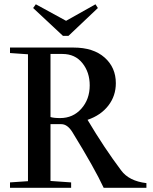

<svg xmlns="http://www.w3.org/2000/svg" viewBox="-20 -888 722 908"><path d="M277.8 -718.3 136.7 -850.1 149.4 -867.7 292.5 -789.6 431.6 -867.7 442.9 -850.1 303.7 -718.3ZM27.3 0V-25.4L112.3 -31.2V-631.3L27.3 -637.2V-663.1H112.3H327.6Q421.4 -663.1 474.6 -616Q527.8 -568.8 527.8 -494.6Q527.8 -434.6 492.4 -388.7Q457 -342.8 394 -321.3Q473.6 -187.5 552.7 -82.5Q589.8 -31.7 672.4 -22V0H470.2Q428.2 -90.8 322.3 -263.2Q298.8 -300.8 270 -300.8H218.8V-32.2L316.4 -25.4V0ZM218.8 -632.8V-334.5Q234.4 -329.6 264.6 -329.6Q325.2 -329.6 364.7 -374Q404.3 -418.5 404.3 -484.4Q404.3 -546.4 369.6 -589.6Q335 -632.8 275.4 -632.8Z"/></svg>

Font: Elstob 18pt Medium
Style: Regular
Weight: 500
Designer: Peter S. Baker
Version: Version 1.015